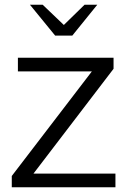

<svg xmlns="http://www.w3.org/2000/svg" viewBox="-20 -795 540 815"><path d="M470 -58V0H30V-48L370 -492H56V-550H462V-503L122 -58ZM107 -775H161L251 -689L339 -775H393L287 -644H214Z"/></svg>

Font: Krub
Style: Regular
Weight: 400
Designer: Ekaluck Peanpanawate
Foundry: Cadson Demak Co.,Ltd.
Version: Version 1.000; ttfautohint (v1.6)